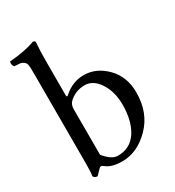

<svg xmlns="http://www.w3.org/2000/svg" viewBox="-172 -801 837 916"><g transform="rotate(-30 246.5 -343.0)"><path d="M173.8 -362.8Q156.7 -347.7 157.2 -320.8V-70.8Q195.3 -23.9 229 -23.9Q297.9 -23.9 334 -79.3Q370.1 -134.8 370.1 -224.1Q370.1 -295.9 337.6 -345.5Q305.2 -395 258.8 -395Q210 -395 173.8 -362.8ZM167 -394Q216.8 -439 278.8 -439Q347.7 -439 401.9 -384Q456.1 -329.1 456.1 -242.2Q456.1 -130.4 387 -60.3Q317.9 9.8 234.9 9.8Q176.3 9.8 147 -14.6Q138.7 -21.5 133.1 -21.2Q127.4 -21 119.6 -12.2Q112.3 -3.9 96.2 12.2Q81.1 12.2 74.2 0Q78.1 -19 78.1 -70.8V-559.1Q78.1 -591.3 76.7 -607.2Q75.2 -623 64.2 -630.6Q53.2 -638.2 47.1 -638.7Q41 -639.2 14.2 -641.1Q2.9 -652.3 7.8 -670.9Q96.7 -677.7 147.9 -698.2Q161.1 -698.2 161.1 -688Q157.2 -647.9 157.2 -583V-398.9Q157.2 -385.3 167 -394Z"/></g></svg>

Font: Linux Libertine O
Style: Regular
Weight: 400
Designer: Philipp H. Poll
Foundry: Philipp H. Poll
Version: Version 5.3.0